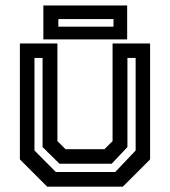

<svg xmlns="http://www.w3.org/2000/svg" viewBox="-20 -704 641 724"><path d="M158 0 55 -103V-540H196.5V-172L227 -141.5H374L404.5 -172V-540H546V-103L443 0ZM190.5 -55.5H414.5L491.5 -136.5V-485.5H460.5V-149.5L401 -86.5H204.5L140.5 -149.5V-485.5H110V-136.5ZM143.5 -555.5V-683.5H459.5V-555.5ZM200 -603.5H408V-632H200Z"/></svg>

Font: Tourney Thin SemiBold
Style: Regular
Weight: 600
Version: Version 1.015